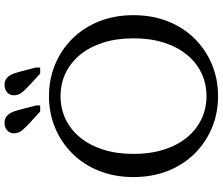

<svg xmlns="http://www.w3.org/2000/svg" viewBox="-86 -866 962 829"><g transform="rotate(-90 394.5 -451.0)"><path d="M498 -853 518 -777V-758H492L444 -802Q423 -821 410.5 -836.5Q398 -852 398 -871Q398 -890 411 -901Q424 -912 443 -912Q456 -912 466 -906.5Q476 -901 484 -888.5Q492 -876 498 -853ZM334 -853 354 -777V-758H328L280 -802Q259 -821 246.5 -836.5Q234 -852 234 -871Q234 -890 247 -901Q260 -912 279 -912Q292 -912 302 -906.5Q312 -901 320 -888.5Q328 -876 334 -853ZM394 10Q321 10 257.5 -16.5Q194 -43 146 -91.5Q98 -140 71.5 -207Q45 -274 45 -355Q45 -436 71.5 -503Q98 -570 146 -618.5Q194 -667 257.5 -693.5Q321 -720 394 -720Q468 -720 531.5 -693.5Q595 -667 643 -618.5Q691 -570 717.5 -503Q744 -436 744 -355Q744 -274 717.5 -207Q691 -140 643 -91.5Q595 -43 531.5 -16.5Q468 10 394 10ZM394 -40Q449 -40 494.5 -62Q540 -84 573.5 -125Q607 -166 625.5 -224Q644 -282 644 -355Q644 -428 625.5 -486Q607 -544 573.5 -585Q540 -626 494.5 -648Q449 -670 394 -670Q340 -670 294.5 -648Q249 -626 215.5 -585Q182 -544 163.5 -486Q145 -428 145 -355Q145 -282 163.5 -224Q182 -166 215.5 -125Q249 -84 294.5 -62Q340 -40 394 -40Z"/></g></svg>

Font: Roboto Serif 72pt
Style: Regular
Weight: 400
Designer: Greg Gazdowicz
Foundry: Commercial Type
Version: Version 1.008